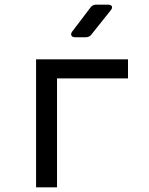

<svg xmlns="http://www.w3.org/2000/svg" viewBox="-20 -805 640 825"><path d="M135 0V-550H530V-468H225V0ZM303 -645Q291 -645 287 -652Q283 -659 290 -669L369 -773Q378 -785 393 -785H444Q457 -785 460.5 -778Q464 -771 456 -761L373 -657Q364 -645 349 -645Z"/></svg>

Font: Pitagon Sans Mono
Style: Regular
Weight: 400
Monospace: yes
Designer: Travis Tran
Foundry: Pitagon
Version: Version 1.001;gftools[0.9.26]